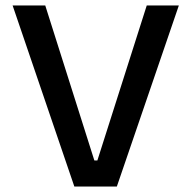

<svg xmlns="http://www.w3.org/2000/svg" viewBox="-20 -680 698 700"><path d="M251 0 26 -660H145L324 -95H335L515 -660H632L406 0Z"/></svg>

Font: Bricolage Grotesque 10pt Medium
Style: Regular
Weight: 500
Designer: Mathieu Triay
Foundry: Atelier Triay
Version: Version 1.000; ttfautohint (v1.8.4.7-5d5b);gftools[0.9.32]